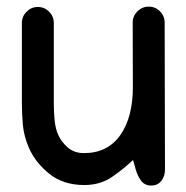

<svg xmlns="http://www.w3.org/2000/svg" viewBox="-20 -555 570 587"><path d="M386.7 -65.9Q360.4 -40.5 323.7 -14.9Q287.1 10.7 237.8 10.7Q173.8 10.7 131.3 -23.2Q88.9 -57.1 68.8 -102.1Q53.2 -137.7 50 -172.6Q46.9 -207.5 46.9 -238.3V-484.9Q46.9 -504.9 61.3 -519.3Q75.7 -533.7 95.7 -533.7Q115.7 -533.7 130.1 -519.3Q144.5 -504.9 144.5 -484.9V-238.3Q144.5 -210 147.2 -185.3Q149.9 -160.6 158.2 -142.1Q168 -120.6 187.5 -103.8Q207 -86.9 236.8 -86.9Q309.1 -86.9 347.9 -142.1Q386.7 -197.3 386.2 -291L385.7 -485.8Q385.7 -505.9 400.1 -520.3Q414.6 -534.7 434.6 -534.7Q455.1 -534.7 469.2 -520.3Q483.4 -505.9 483.4 -485.4L484.4 -36.6Q484.4 -16.6 473.4 -2.2Q462.4 12.2 442.4 12.2Q422.4 12.2 411.6 -2.2Q400.9 -16.6 395 -36.6Z"/></svg>

Font: Manjari
Style: Bold
Weight: 700
Designer: Santhosh Thottingal <santhosh.thottingal@gmail.com>
Version: Version 2.000